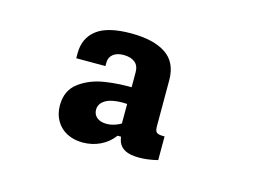

<svg xmlns="http://www.w3.org/2000/svg" viewBox="-55 -871 730 515"><g transform="rotate(15 310.0 -614.0)"><path d="M385.1 -677.5V-549.2Q385.1 -540.7 387.3 -536.2Q389.5 -531.7 395.2 -530Q400.8 -528.2 412 -528.6V-462.8Q384.8 -455.9 360.2 -455.9Q334.9 -455.9 321.2 -463.3Q307.4 -470.8 302.7 -483.8Q298 -496.8 298 -516.1L292.5 -521.5V-674.4Q292.5 -692.8 281.5 -701.8Q270.4 -710.8 251.3 -711.2Q232.3 -711.7 221.2 -703.1Q210.1 -694.5 210 -679.9V-669.8H128.9V-684.1Q128.9 -725.7 158.9 -749Q188.8 -772.4 254.4 -772.4Q316.8 -772.4 350.9 -749.7Q385.1 -727 385.1 -677.5ZM279.8 -587.2Q248.7 -587.2 232.3 -577.2Q215.9 -567.2 215.9 -550.4Q215.9 -537 225.8 -528.9Q235.8 -520.8 252.2 -520.8Q266 -520.8 280 -526.3Q293.9 -531.8 305 -542L302.3 -497.7H289.7Q275.2 -477.9 252.7 -466.9Q230.1 -455.9 203.5 -455.9Q178.8 -455.9 159.6 -465.9Q140.5 -475.8 129.9 -494.2Q119.2 -512.5 119.2 -536.8Q119.2 -578.3 148.8 -600.2Q178.2 -622.1 219.6 -628.3Q260.9 -634.6 304.8 -632.8L333.6 -579.1Q305.7 -587.2 279.8 -587.2Z"/></g></svg>

Font: Monaspace Krypton Var
Style: Regular
Weight: 400
Designer: Riley Cran and the Lettermatic Team
Version: Version 1.101 (Monaspace Krypton Var)